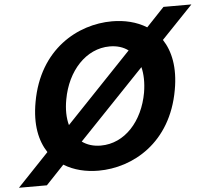

<svg xmlns="http://www.w3.org/2000/svg" viewBox="-140 -826 1043 952"><g transform="rotate(-5 381.5 -349.5)"><path d="M-84 66H55L145 -29C195 2 255 16 317 16C487 16 682 -90 728 -350C748 -460 730 -543 691 -602L847 -765H708L619 -671C569 -702 509 -716 447 -716C277 -716 81 -610 35 -350C15 -239 33 -157 72 -98ZM188 -350C213 -490 307 -593 425 -593C462 -593 493 -583 517 -565L190 -222C180 -258 179 -302 188 -350ZM246 -135 573 -477C582 -441 583 -398 575 -350C550 -210 459 -107 339 -107C302 -107 271 -117 246 -135Z"/></g></svg>

Font: Uncut Sans
Style: Bold Italic
Weight: 700
Italic angle: -10°
Designer: Kasper Nordkvist
Foundry: Uncut Type
Version: Version 1.111;FEAKit 1.0